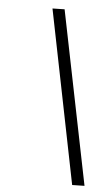

<svg xmlns="http://www.w3.org/2000/svg" viewBox="-52 -736 452 772"><g transform="rotate(5 174.5 -349.5)"><path d="M128.4 -699.2 177.2 -700.2 318.8 0 269 1Z"/></g></svg>

Font: Fivo Sans Light
Style: Regular
Weight: 300
Designer: Alexander Slobzheninov
Foundry: Alexander Slobzheninov
Version: 1.0